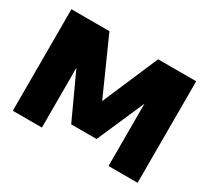

<svg xmlns="http://www.w3.org/2000/svg" viewBox="-143 -976 1319 1212"><g transform="rotate(30 516.5 -370.0)"><path d="M62 0V-740H339L520 -335L694 -740H971.5V0H759.5V-454.5L609 -110H424L274 -436V0Z"/></g></svg>

Font: Encode Sans SmExp Black
Style: Regular
Weight: 900
Width: 6
Designer: Multiple Designers
Foundry: Impallari Type
Version: Version 3.002; ttfautohint (v1.8.3) -l 8 -r 50 -G 200 -x 14 